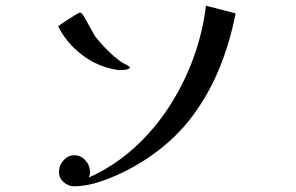

<svg xmlns="http://www.w3.org/2000/svg" viewBox="-20 -659 1040 674"><path d="M807 -612Q788 -513 751 -421.5Q714 -330 656 -252Q598 -174 513 -114Q480 -90 432 -64.5Q384 -39 333.5 -22Q283 -5 241 -5Q220 -5 203.5 -19.5Q187 -34 187 -56Q187 -78 203 -96Q219 -114 241 -114Q264 -114 280 -96Q296 -78 296 -56Q296 -51 295 -46Q294 -41 292 -36Q379 -75 450 -139Q521 -203 573.5 -284Q626 -365 659 -455.5Q692 -546 703 -639ZM437 -422Q432 -416 422 -414.5Q412 -413 404 -413Q400 -413 396.5 -413Q393 -413 390 -414Q324 -424 268.5 -466Q213 -508 184 -567Q189 -571 206.5 -582.5Q224 -594 241 -604.5Q258 -615 261 -615Q267 -615 277 -597.5Q287 -580 297.5 -560.5Q308 -541 313 -533Q331 -509 357 -483Q383 -457 408 -440Q415 -436 424 -431.5Q433 -427 437 -422Z"/></svg>

Font: Kaisei Decol
Style: Regular
Weight: 400
Designer: Font-Kai, 金井和夫
Foundry: KAZUO KANAI
Version: Version 5.003